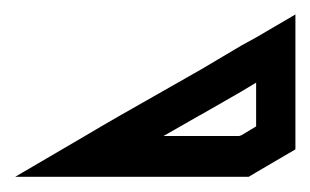

<svg xmlns="http://www.w3.org/2000/svg" viewBox="-100 -548 418 259"><g transform="rotate(90 109.5 -419.0)"><path d="M0 -608 31 -555 42 -535 74 -481 136 -372 151 -346 164 -324 219 -230V-283V-438V-481V-535V-545L213 -555L182 -608H123H121H61ZM92 -555H151L163 -535L164 -532V-481V-430L136 -479L135 -481L104 -535Z"/></g></svg>

Font: ABC-Triangle-Monogram
Style: Regular
Weight: 400
Designer: Sadat Fauzi
Foundry: Intuisi Creative
Version: Version 001.000